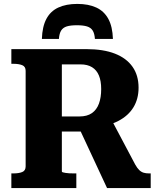

<svg xmlns="http://www.w3.org/2000/svg" viewBox="-20 -961 816 981"><path d="M375 -941Q318 -941 278 -922.5Q238 -904 217 -864.5Q196 -825 194 -762H281Q283 -790 292.5 -805Q302 -820 321 -826Q340 -832 373 -832Q405 -832 424.5 -826Q444 -820 453.5 -805Q463 -790 465 -762H557Q555 -825 533.5 -864.5Q512 -904 472 -922.5Q432 -941 375 -941ZM378 -320 527 0H750V-75H741Q726 -75 714 -78.5Q702 -82 691.5 -92Q681 -102 671 -120L547 -354ZM296 -85V-632H392Q427 -632 450.5 -617.5Q474 -603 485.5 -575Q497 -547 497 -506Q497 -463 485.5 -431.5Q474 -400 449.5 -383Q425 -366 386 -366H272V-289H426Q433 -292 438 -294.5Q443 -297 449 -300Q455 -303 462 -308Q535 -317 585.5 -343.5Q636 -370 662 -413Q688 -456 688 -513Q688 -576 657 -620Q626 -664 567 -687Q508 -710 422 -710H38V-635H49Q76 -635 93.5 -628Q111 -621 111 -599V-111Q111 -89 93.5 -82Q76 -75 49 -75H38V0H370V-75H357Q345 -75 334.5 -75.5Q324 -76 315 -77.5Q306 -79 301 -80.5Q296 -82 296 -85Z"/></svg>

Font: Roboto Serif
Style: Bold
Weight: 700
Designer: Greg Gazdowicz
Foundry: Commercial Type
Version: Version 1.008